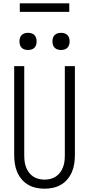

<svg xmlns="http://www.w3.org/2000/svg" viewBox="-20 -1136 540 1164"><path d="M250 8Q224 8 198.5 2.5Q173 -3 150.5 -16Q128 -29 111 -49.5Q94 -70 84 -93.5Q74 -117 70 -143Q66 -169 66 -195V-735H127V-195Q127 -177 129 -159Q131 -141 137.5 -123.5Q144 -106 155 -91Q166 -76 181 -66Q196 -56 214 -51.5Q232 -47 250 -47Q268 -47 286 -51.5Q304 -56 319 -66Q334 -76 345 -91Q356 -106 362.5 -123.5Q369 -141 371 -159Q373 -177 373 -195V-735H434V-195Q434 -169 430 -143Q426 -117 416 -93.5Q406 -70 389 -49.5Q372 -29 349.5 -16Q327 -3 301.5 2.5Q276 8 250 8ZM350 -833Q339 -833 329 -836Q319 -839 311.5 -846.5Q304 -854 301 -864Q298 -874 298 -885Q298 -896 301 -906Q304 -916 311.5 -923.5Q319 -931 329 -934Q339 -937 350 -937Q361 -937 371 -934Q381 -931 388.5 -923.5Q396 -916 399 -906Q402 -896 402 -885Q402 -874 399 -864Q396 -854 388.5 -846.5Q381 -839 371 -836Q361 -833 350 -833ZM150 -833Q139 -833 129 -836Q119 -839 111.5 -846.5Q104 -854 101 -864Q98 -874 98 -885Q98 -896 101 -906Q104 -916 111.5 -923.5Q119 -931 129 -934Q139 -937 150 -937Q161 -937 171 -934Q181 -931 188.5 -923.5Q196 -916 199 -906Q202 -896 202 -885Q202 -874 199 -864Q196 -854 188.5 -846.5Q181 -839 171 -836Q161 -833 150 -833ZM100 -1064V-1116H400V-1064Z"/></svg>

Font: Iosevka Light
Style: Regular
Weight: 300
Monospace: yes
Designer: Belleve Invis
Foundry: Belleve Invis
Version: Version 32.5.0; ttfautohint (v1.8.4)